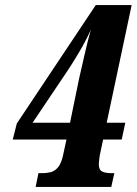

<svg xmlns="http://www.w3.org/2000/svg" viewBox="-20 -734 537 754"><path d="M120 0 131 -54H147Q161 -54 177.5 -57.5Q194 -61 207.5 -76.5Q221 -92 228 -126L241 -186H30L46 -249L356 -714H497L399 -252H472L458 -186H385L372 -125Q371 -118 369.5 -107Q368 -96 368 -90Q368 -67 381 -60.5Q394 -54 417 -54H429L417 0ZM239 -447 108 -252H255L291 -427Q300 -466 312 -519Q324 -572 337 -618Q318 -575 289.5 -527Q261 -479 239 -447Z"/></svg>

Font: Noto Serif Tamil ExtraCondensed ExtraBold
Style: Italic
Weight: 800
Width: 2
Italic angle: -12°
Designer: Indian Type Foundry, Tom Grace, and the Monotype Design Team
Foundry: Monotype Imaging Inc.
Version: Version 2.003; ttfautohint (v1.8.4.7-5d5b)